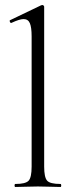

<svg xmlns="http://www.w3.org/2000/svg" viewBox="-20 -745 296 765"><path d="M41 0Q38 0 38 -6Q38 -12 41 -12Q82 -12 94 -25Q106 -38 106 -81V-600Q106 -636 99 -652.5Q92 -669 74 -669Q58 -669 26 -654Q22 -652 19.5 -658Q17 -664 21 -665L144 -724Q146 -725 149 -725Q151 -725 153.5 -723Q156 -721 156 -718V-81Q156 -39 167.5 -25.5Q179 -12 221 -12Q224 -12 224 -6Q224 0 221 0Q204 0 180.5 -1Q157 -2 131 -2Q106 -2 82 -1Q58 0 41 0Z"/></svg>

Font: Cormorant Garamond Light
Style: Regular
Weight: 300
Designer: Christian Thalmann (Catharsis Fonts)
Foundry: Catharsis Fonts
Version: Version 4.001